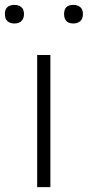

<svg xmlns="http://www.w3.org/2000/svg" viewBox="-64 -765 359 785"><path d="M-5 -669Q-23 -669 -33.5 -678.5Q-44 -688 -44 -708Q-44 -727 -33.5 -736Q-23 -745 -5 -745Q12 -745 23 -736Q34 -727 34 -708Q34 -688 23 -678.5Q12 -669 -5 -669ZM236 -669Q198 -669 198 -708Q198 -745 236 -745Q253 -745 264 -736Q275 -727 275 -708Q275 -688 264 -678.5Q253 -669 236 -669ZM88 -540H142V0H88Z"/></svg>

Font: Encode Sans Wide
Style: ExtraLight
Weight: 200
Designer: Pablo Impallari, Andres Torresi
Foundry: Pablo Impallari, Andres Torresi
Version: Version 1.000; ttfautohint (v1.00) -l 8 -r 50 -G 200 -x 14 -